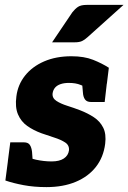

<svg xmlns="http://www.w3.org/2000/svg" viewBox="-20 -757 525 785"><path d="M170 8Q119 8 76.5 0Q34 -8 2 -19L14 -111L87 -122Q95 -111 127.5 -104Q160 -97 191 -97Q223 -97 241 -109Q259 -121 262 -142Q264 -163 246.5 -174.5Q229 -186 202 -194.5Q175 -203 150 -212Q117 -224 91.5 -242Q66 -260 53.5 -289.5Q41 -319 47 -363Q53 -411 82.5 -448Q112 -485 160.5 -506Q209 -527 272 -527Q324 -527 360.5 -512.5Q397 -498 425 -480L417 -415L344 -396Q328 -402 309 -410Q290 -418 261 -418Q242 -418 227.5 -413Q213 -408 205 -398.5Q197 -389 195 -375Q193 -356 210.5 -344.5Q228 -333 255 -324.5Q282 -316 308 -306Q339 -294 364 -277.5Q389 -261 402 -235Q415 -209 410 -169Q403 -114 372 -74.5Q341 -35 289.5 -13.5Q238 8 170 8ZM313 -447 417 -418 408 -340H352Q335 -340 327.5 -350.5Q320 -361 319 -379ZM116 -68 12 -97 22 -175H78Q95 -175 102 -164.5Q109 -154 111 -136ZM335 -737H485L338 -605Q326 -594 315 -589Q304 -584 286 -584H193L276 -707Q287 -721 299 -729Q311 -737 335 -737Z"/></svg>

Font: Aleo Black
Style: Italic
Weight: 900
Italic angle: -7°
Designer: Alessio Laiso
Foundry: Alessio Laiso
Version: Version 2.001;gftools[0.9.29]